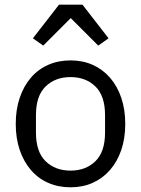

<svg xmlns="http://www.w3.org/2000/svg" viewBox="-20 -785 600 817"><path d="M280 12Q228 12 185 -7Q142 -26 111.5 -61.5Q81 -97 64 -146.5Q47 -196 47 -258Q47 -319 64 -369Q81 -419 111.5 -454.5Q142 -490 185 -509Q228 -528 280 -528Q332 -528 374.5 -509Q417 -490 448 -454.5Q479 -419 496 -369Q513 -319 513 -258Q513 -196 496 -146.5Q479 -97 448 -61.5Q417 -26 374.5 -7Q332 12 280 12ZM280 -59Q345 -59 386 -99Q427 -139 427 -221V-295Q427 -377 386 -417Q345 -457 280 -457Q215 -457 174 -417Q133 -377 133 -295V-221Q133 -139 174 -99Q215 -59 280 -59ZM331 -765 442 -622 398 -591 281 -708 164 -591 120 -622 231 -765Z"/></svg>

Font: IBM Plex Sans Hebrew
Style: Regular
Weight: 400
Designer: Mike Abbink, Paul van der Laan, Pieter van Rosmalen, Yanek Iontef
Foundry: Bold Monday
Version: Version 1.2